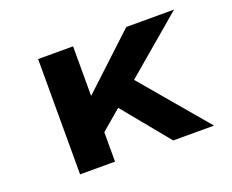

<svg xmlns="http://www.w3.org/2000/svg" viewBox="-92 -681 1003 831"><g transform="rotate(-20 410.0 -265.5)"><path d="M300 -128 243 -241 554 -531H774ZM148 0V-531H309V0ZM577 0 359 -266 473 -345 765 0Z"/></g></svg>

Font: Lexend Giga
Style: Bold
Weight: 700
Version: Version 1.007